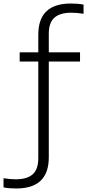

<svg xmlns="http://www.w3.org/2000/svg" viewBox="-103 -838 494 1088"><path d="M-10.5 230Q-27 230 -45.8 228.8Q-64.5 227.5 -83 224V172Q-62.5 175 -46.8 176.5Q-31 178 -13.5 178Q50 178 82 150Q114 122 114 58V-489.5H8.5V-541.5H114V-641.5Q114 -818 298 -818Q314.5 -818 333.2 -816.8Q352 -815.5 370.5 -812V-760Q350 -763 334.2 -764.5Q318.5 -766 301 -766Q237.5 -766 205.5 -738Q173.5 -710 173.5 -646V-541.5H350.5V-489.5H173.5V53.5Q173.5 230 -10.5 230Z"/></svg>

Font: Encode Sans Lt
Style: Regular
Weight: 300
Designer: Multiple Designers
Foundry: Impallari Type
Version: Version 3.002; ttfautohint (v1.8.3) -l 8 -r 50 -G 200 -x 14 